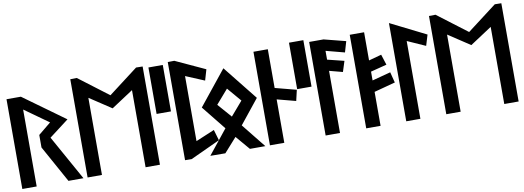

<svg xmlns="http://www.w3.org/2000/svg" viewBox="-67 -1321 4745 1738"><g transform="rotate(-10 2306.0 -451.5)"><path d="M584 0 354 -413 534 -550 154 -825H22V0H154V-707L374 -550L258 -455V-340L446 0Z M1155 -709V0H1287V-903L1227 -904L955 -697L682 -904L622 -903V0H754V-709L954 -577Z M1337 -458H1469V-885H1337Z M1518 0 1519 -1 1578 0 1851 -126 1822 -225 1650 -153V-751L1822 -679L1851 -778L1578 -904L1519 -903L1518 -904Z M2004 -573 2114 -444 2004 -316 1892 -444ZM2004 -760 1750 -444 1928 -222 1750 0 1888 1 2004 -129 2114 0H2256L2078 -222L2256 -444Z M2298 0H2430V-399L2602 -354L2625 -453L2430 -504V-860H2298Z M2629 -458H2761V-885H2629Z M2810 -860V0H2942V-571L3064 -539L3095 -636L2942 -674V-755L3113 -710L3142 -809L2942 -860Z M3183 -860V0H3315V-312L3510 -364L3485 -462L3315 -417V-498L3463 -536L3432 -633L3315 -601V-860Z M3551 0H3681V-715L3847 -641L3877 -740L3551 -903Z M4452 -709V0H4584V-903L4524 -904L4252 -697L3979 -904L3919 -903V0H4051V-709L4251 -577Z"/></g></svg>

Font: Ny Stormning
Style: Regular
Weight: 400
Designer: Robert Jablonski, Mew Too
Foundry: Cannot Into Space Fonts
Version: Version 0.90